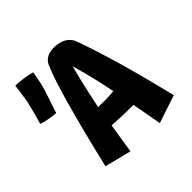

<svg xmlns="http://www.w3.org/2000/svg" viewBox="-207 -1001 1305 1305"><g transform="rotate(-45 445.0 -348.5)"><path d="M379 -132Q357 10 345 83L153 35Q290 -542 361 -708Q385 -784 476 -784Q580 -782 613 -708Q715 -426 823 22L622 89Q609 21 583 -125Q477 -125 379 -132ZM552 -288Q523 -439 476 -603Q445 -492 402 -284Q479 -282 552 -288ZM107 -786Q187 -783 257 -764Q244 -677 224 -614Q189 -507 172 -457Q92 -465 43 -482Q67 -561 88 -651Q98 -712 107 -786Z"/></g></svg>

Font: KN Bobohei
Style: Bold
Weight: 700
Designer: Kingnam Type Foundry
Version: Version 1.710;March 18, 2023